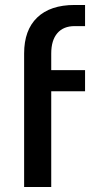

<svg xmlns="http://www.w3.org/2000/svg" viewBox="-20 -752 372 772"><path d="M186 -537V-470H322V-385H186V0H77V-537Q77 -631 129.5 -681.5Q182 -732 280 -732H322V-647H280Q235 -647 210.5 -618.5Q186 -590 186 -537Z"/></svg>

Font: KoHo SemiBold
Style: Regular
Weight: 600
Designer: Cadson Demak & Katatrad Team
Foundry: Cadson Demak Co.,Ltd.
Version: Version 1.000; ttfautohint (v1.6)